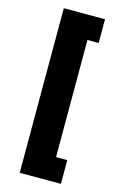

<svg xmlns="http://www.w3.org/2000/svg" viewBox="-150 -878 749 1156"><g transform="rotate(15 225.0 -300.0)"><path d="M97 213V-813H354V-665H284V65H354V213Z"/></g></svg>

Font: Trispace Condensed ExtraBold
Style: Regular
Weight: 800
Width: 3
Designer: Tyler Finck
Foundry: Etcetera Type Company
Version: Version 1.210; ttfautohint (v1.8.3)